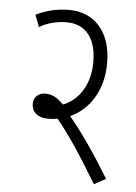

<svg xmlns="http://www.w3.org/2000/svg" viewBox="-49 -670 509 721"><g transform="rotate(5 205.5 -310.0)"><path d="M376 -12C327 -93 268 -180 221 -235C294 -268 342 -345 342 -444C343 -567 274 -632 184 -632C136 -632 98 -622 58 -603L75 -558C107 -577 144 -585 178 -585C246 -585 290 -538 290 -445C290 -356 246 -297 190 -276C165 -302 146 -311 121 -311C97 -311 77 -296 77 -269C77 -239 99 -218 139 -218C151 -218 163 -219 175 -221C218 -170 273 -87 332 12Z"/></g></svg>

Font: Noto Sans Devanagari UI ExtraCondensed Light
Style: Regular
Weight: 300
Width: 2
Designer: Jelle Bosma - Monotype Design Team
Foundry: Monotype Imaging Inc.
Version: Version 2.004